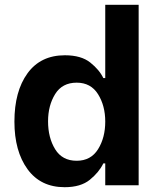

<svg xmlns="http://www.w3.org/2000/svg" viewBox="-20 -771 654 799"><path d="M40 -265Q40 -391 94.5 -466Q149 -541 250 -541Q318 -541 356 -510.5Q394 -480 410 -446H418V-751H557V0H418V-91H410Q392 -54 354 -23Q316 8 249 8Q149 8 94.5 -67Q40 -142 40 -265ZM418 -265Q418 -331 388 -379Q358 -427 299 -427Q239 -427 209.5 -379.5Q180 -332 180 -266Q180 -198 209.5 -150Q239 -102 299 -102Q358 -102 388 -150Q418 -198 418 -265Z"/></svg>

Font: Be Vietnam
Style: Bold
Weight: 700
Designer: Gabriel Lam
Foundry: TypeRant
Version: Version 4.000